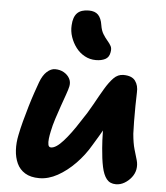

<svg xmlns="http://www.w3.org/2000/svg" viewBox="-56 -867 805 929"><g transform="rotate(5 346.0 -402.5)"><path d="M169 12Q127 12 100 -4.5Q73 -21 60 -49.5Q47 -78 45 -113.5Q43 -149 51 -187Q57 -218 67 -255.5Q77 -293 88 -330Q99 -367 110 -399Q121 -431 128 -450Q141 -485 160.5 -502.5Q180 -520 200 -520Q224 -520 242.5 -509.5Q261 -499 270.5 -482Q280 -465 276 -444Q273 -429 263.5 -402.5Q254 -376 243 -344.5Q232 -313 221.5 -280.5Q211 -248 205 -218Q201 -200 199 -182.5Q197 -165 199.5 -153Q202 -141 213 -141Q237 -141 272 -180Q307 -219 345 -279Q376 -324 399.5 -367Q423 -410 443.5 -444.5Q464 -479 484.5 -500Q505 -521 532 -521Q573 -521 589.5 -498.5Q606 -476 604 -442Q603 -415 602.5 -376.5Q602 -338 602.5 -300.5Q603 -263 604 -242Q608 -196 616.5 -167Q625 -138 631.5 -116Q638 -94 634 -71Q630 -50 616 -32Q602 -14 582.5 -2.5Q563 9 541 9Q512 9 496 -11Q480 -31 472 -69Q464 -107 460 -160Q457 -197 456.5 -235Q456 -273 457 -310Q458 -347 460 -379L514 -352Q507 -336 494 -312Q481 -288 461.5 -253.5Q442 -219 412 -170Q383 -120 342.5 -78.5Q302 -37 257.5 -12.5Q213 12 169 12ZM392 -581Q363 -581 338 -594.5Q313 -608 295.5 -631Q278 -654 268.5 -682Q259 -710 261 -739Q263 -779 281.5 -798Q300 -817 338 -817Q368 -817 383.5 -801Q399 -785 404 -752Q408 -726 418.5 -709Q429 -692 440 -679.5Q451 -667 457.5 -655Q464 -643 460 -624Q456 -600 437.5 -590.5Q419 -581 392 -581Z"/></g></svg>

Font: Shantell Sans Light
Style: Bold Italic
Weight: 700
Italic angle: -11°
Version: Version 1.011;[c5ecc13dd]